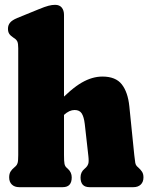

<svg xmlns="http://www.w3.org/2000/svg" viewBox="-20 -775 616 795"><path d="M245 -713.5V-133Q245 -107 247 -97Q249 -87 255 -81.5L261 -76Q277 -61.5 277 -40.5Q277 0 240 0H59.5Q40.5 0 29.2 -10.8Q18 -21.5 18 -40.5Q18 -55 23.5 -64.2Q29 -73.5 39.5 -82L44.5 -86.5Q50 -91 52.8 -99.8Q55.5 -108.5 55.5 -133V-575.5Q55.5 -595 51.8 -603Q48 -611 39.5 -616.5L35 -619.5Q23 -627.5 18 -635.5Q13 -643.5 13 -656Q13 -670.5 21.5 -681Q30 -691.5 51.5 -700.5L141 -737Q166.5 -747.5 181 -751.2Q195.5 -755 208 -755Q226.5 -755 235.8 -743.5Q245 -732 245 -713.5ZM229 -284.5 196 -325 215.5 -345.5Q275 -408 318.5 -433Q362 -458 404 -458Q459 -458 484.2 -425.8Q509.5 -393.5 515.5 -335L536 -133Q538.5 -109 540.2 -100.2Q542 -91.5 547 -86.5L552 -82Q562 -73 568 -64Q574 -55 574 -40.5Q574 -21.5 562.8 -10.8Q551.5 0 532.5 0H350.5Q313.5 0 313.5 -40.5Q313.5 -62.5 330 -76L336 -81.5Q342 -87 345.2 -96Q348.5 -105 346 -128L331 -261.5Q327.5 -291 318.5 -305.2Q309.5 -319.5 289 -319.5Q278 -319.5 267 -314.5Q256 -309.5 243.5 -298Z"/></svg>

Font: Fraunces 144pt S100 Black
Style: Regular
Weight: 900
Version: Version 1.000